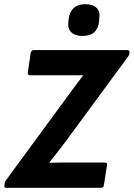

<svg xmlns="http://www.w3.org/2000/svg" viewBox="-34 -893 636 913"><path d="M-4 0Q-16 0 -13 -12L-12 -18Q-12 -23 -10.5 -26.5Q-9 -30 -7 -34L291 -440Q308 -464 326 -487.5Q344 -511 361 -534V-535Q336 -535 310 -535Q284 -535 258 -535H110Q103 -535 100 -538.5Q97 -542 98 -547L112 -642Q116 -655 126 -655H571Q583 -655 582 -643L581 -637Q580 -632 578 -628.5Q576 -625 573 -621L278 -220Q259 -196 240 -170.5Q221 -145 201 -121V-119Q228 -120 254 -120Q280 -120 307 -120H464Q478 -120 475 -108L460 -13Q458 0 446 0ZM358 -722Q323 -722 305 -739.5Q287 -757 291 -790L293 -805Q297 -837 317 -855Q337 -873 371 -873Q408 -873 425.5 -855.5Q443 -838 438 -805L437 -790Q433 -756 413.5 -739Q394 -722 358 -722Z"/></svg>

Font: Sofia Sans Semi Condensed ExtraBold
Style: Italic
Weight: 800
Italic angle: -9°
Version: Version 4.100